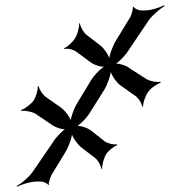

<svg xmlns="http://www.w3.org/2000/svg" viewBox="-20 -695 650 735"><path d="M323 -262 379 -351C392 -372 406 -413 405 -430L402 -429C403 -412 424 -381 440 -369L495 -330C509 -322 523 -299 524 -287L528 -288C527 -300 536 -328 547 -343C557 -358 583 -375 595 -378L594 -382C582 -379 555 -384 541 -392L477 -433C463 -445 430 -455 415 -451V-447C430 -452 459 -481 471 -501L550 -618C565 -639 594 -662 610 -672L608 -675C592 -666 558 -655 534 -655H521C511 -655 494 -662 492 -669L488 -667C490 -660 483 -638 479 -630L424 -540C411 -519 396 -478 397 -460L401 -461C400 -479 379 -510 363 -522L312 -561C300 -570 287 -593 286 -606L283 -605C284 -592 277 -563 267 -548C258 -533 237 -515 226 -511V-507C237 -511 260 -506 272 -497L325 -458C339 -446 372 -436 387 -440V-444C372 -439 342 -410 330 -390L276 -301C263 -280 248 -239 250 -222L254 -223C253 -240 231 -270 215 -282L158 -322C144 -331 130 -353 128 -365L124 -364C126 -352 118 -324 108 -309C97 -295 73 -277 61 -274V-270C73 -273 101 -268 115 -260L176 -219C191 -207 224 -196 239 -201L238 -205C223 -200 195 -171 183 -151L105 -37C90 -16 61 8 44 17L45 20C62 11 97 0 122 0H136C146 0 163 7 165 14L167 12C165 5 173 -17 177 -25L230 -112C243 -133 258 -174 256 -191L253 -190C254 -173 276 -143 292 -130L343 -91C355 -83 367 -60 368 -48L371 -49C370 -61 377 -89 386 -104C395 -119 418 -136 428 -139V-143C418 -140 394 -145 382 -153L330 -194C316 -206 282 -217 267 -212V-208C282 -213 311 -242 323 -262Z"/></svg>

Font: Asimov
Style: EdgeNarIt
Weight: 500
Designer: Google
Version: Version 2.000980: 2014